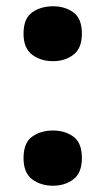

<svg xmlns="http://www.w3.org/2000/svg" viewBox="-20 -579 337 612"><path d="M149 -384Q110 -384 82.5 -404.5Q55 -425 55 -472Q55 -520 82.5 -539.5Q110 -559 149 -559Q187 -559 214 -539.5Q241 -520 241 -472Q241 -425 214 -404.5Q187 -384 149 -384ZM149 13Q110 13 82.5 -7.5Q55 -28 55 -75Q55 -124 82.5 -143.5Q110 -163 149 -163Q187 -163 214 -143.5Q241 -124 241 -75Q241 -28 214 -7.5Q187 13 149 13Z"/></svg>

Font: Noto Sans Malayalam ExtraBold
Style: Regular
Weight: 800
Designer: Jelle Bosma - Monotype Design Team
Foundry: Monotype Imaging Inc.
Version: Version 2.104; ttfautohint (v1.8.4.7-5d5b)